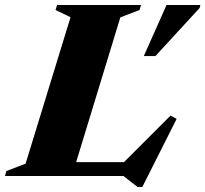

<svg xmlns="http://www.w3.org/2000/svg" viewBox="-62 -705 822 769"><path d="M420 -635.5 226 0H-42L-36.5 -20L40.5 -49.5L220.5 -636L160.5 -665L166.5 -685H503L497 -665ZM415.5 -36.5 621 -242 645.5 -229 508 44H489L432.5 0H100L120.5 -55.5H482.5ZM514 -480.5 605 -685H740.5L737.5 -673L560.5 -480.5Z"/></svg>

Font: Newsreader 36pt ExtraBold
Style: Italic
Weight: 800
Italic angle: -17°
Designer: Hugues Gentile
Foundry: Production Type
Version: Version 1.003